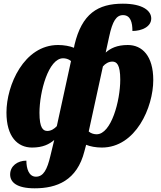

<svg xmlns="http://www.w3.org/2000/svg" viewBox="-20 -790 874 1041"><path d="M168 231C288 231 398 189 438 29L447 -5C468 4 500 10 532 10C716 10 811 -208 811 -356C811 -487 751 -546 673 -546C614 -546 579 -528 553 -505L572 -592C590 -676 611 -708 647 -708C689 -708 698 -666 698 -622C747 -622 800 -644 800 -690C800 -731 755 -770 646 -770C511 -770 424 -716 384 -547L381 -531C359 -540 327 -546 295 -546C110 -546 15 -328 15 -180C15 -49 75 10 154 10C212 10 247 -8 274 -31L253 56C236 128 216 168 175 168C136 168 123 123 123 81C75 81 35 110 35 156C35 197 69 231 168 231ZM237 -80C214 -80 194 -95 194 -178C194 -293 243 -474 322 -474C334 -474 351 -471 365 -459L288 -106C275 -92 257 -80 237 -80ZM504 -62C492 -62 475 -65 461 -77L538 -430C551 -445 569 -456 589 -456C612 -456 632 -441 632 -358C632 -243 583 -62 504 -62Z"/></svg>

Font: Noto Serif SemiCondensed Black
Style: Italic
Weight: 900
Width: 4
Italic angle: -12°
Designer: Monotype Design Team
Foundry: Monotype Imaging Inc.
Version: Version 2.014